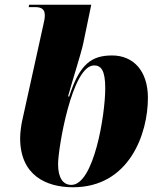

<svg xmlns="http://www.w3.org/2000/svg" viewBox="-20 -780 679 810"><path d="M288 10C525 10 604 -215 604 -367C604 -483 541 -546 453 -546C367 -546 316 -511 272 -373H267C282 -429 323 -557 331 -596L365 -760H103L101 -750H128C159 -750 169 -738 169 -715C169 -705 167 -691 163 -676L73 -268C69 -249 65 -219 65 -197C65 -40 175 10 288 10ZM281 0C245 0 225 -31 225 -88C225 -153 283 -504 377 -504C406 -504 424 -484 424 -408C424 -295 376 0 281 0Z"/></svg>

Font: Noto Serif Display SemiCondensed Black
Style: Italic
Weight: 900
Width: 4
Italic angle: -12°
Designer: Monotype Design Team
Foundry: Monotype Imaging Inc.
Version: Version 2.009